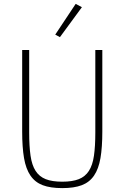

<svg xmlns="http://www.w3.org/2000/svg" viewBox="-20 -955 640 987"><path d="M130 -698V-274Q130 -203 137 -154.5Q144 -106 163 -76.5Q182 -47 215 -34Q248 -21 300 -21Q352 -21 385 -34Q418 -47 437 -76.5Q456 -106 463 -154.5Q470 -203 470 -274V-698H506V-279Q506 -198 496.5 -142.5Q487 -87 463.5 -52.5Q440 -18 400.5 -3Q361 12 300 12Q239 12 199.5 -3Q160 -18 136.5 -52.5Q113 -87 103.5 -142.5Q94 -198 94 -279V-698ZM288 -764 264 -777 369 -935 401 -918Z"/></svg>

Font: IBM Plex Mono ExtraLight
Style: Regular
Weight: 200
Monospace: yes
Designer: Mike Abbink, Paul van der Laan, Pieter van Rosmalen
Foundry: Bold Monday
Version: Version 2.3